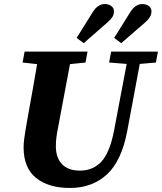

<svg xmlns="http://www.w3.org/2000/svg" viewBox="-20 -913 803 952"><path d="M521 -603 531 -657H763L753 -603L673 -596L611 -264Q583 -115 510 -48Q437 19 327 19Q220 19 158.5 -31Q97 -81 97 -182Q97 -202 100 -224.5Q103 -247 107 -271L122 -357Q133 -416 143.5 -476Q154 -536 164 -595L92 -603L102 -657H414L404 -603L327 -595L268 -281Q263 -257 260 -234.5Q257 -212 257 -188Q257 -131 287.5 -99Q318 -67 376 -67Q442 -67 483.5 -112.5Q525 -158 546 -268L608 -596ZM360 -725 440 -853Q465 -893 500 -893Q518 -893 531.5 -883.5Q545 -874 545 -857Q545 -841 537.5 -829Q530 -817 514 -803L395 -699ZM546 -725 626 -853Q651 -893 686 -893Q704 -893 717.5 -883.5Q731 -874 731 -857Q731 -841 723.5 -829Q716 -817 701 -803L581 -699Z"/></svg>

Font: Source Serif Pro
Style: Bold Italic
Weight: 700
Italic angle: -12°
Designer: Frank Grießhammer
Foundry: Adobe Systems Incorporated
Version: Version 3.001;hotconv 1.0.111;makeotfexe 2.5.65597